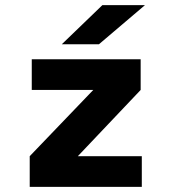

<svg xmlns="http://www.w3.org/2000/svg" viewBox="-20 -732 690 752"><path d="M96.4 0V-120.3L345.3 -379.7H104.4V-500H530.9V-379.7L284.9 -120.3H535.4V0ZM367.6 -558.7H222.1L381.1 -712H547.9Z"/></svg>

Font: Trispace Thin
Style: Regular
Weight: 100
Designer: Tyler Finck
Foundry: Etcetera Type Company
Version: Version 1.210